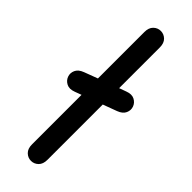

<svg xmlns="http://www.w3.org/2000/svg" viewBox="-266 -763 791 791"><g transform="rotate(45 129.5 -367.5)"><path d="M235 -385Q259 -394 266.5 -411Q274 -428 268 -444.5Q262 -461 245.5 -469.5Q229 -478 205 -469Q176 -459 146 -447.5Q116 -436 86 -425Q56 -414 25 -402Q1 -393 -6.5 -376Q-14 -359 -8 -342.5Q-2 -326 14.5 -317.5Q31 -309 55 -318Q85 -329 114.5 -340Q144 -351 174.5 -362.5Q205 -374 235 -385ZM84 -40Q84 -15 97.5 -2Q111 11 129 11Q147 11 160.5 -2Q174 -15 174 -40Q174 -65 174 -87Q174 -109 174 -131Q174 -153 174 -178Q174 -257 174 -325.5Q174 -394 174 -454Q174 -514 174 -567Q174 -589 174 -609.5Q174 -630 174 -650.5Q174 -671 174 -695Q174 -720 160.5 -733Q147 -746 129 -746Q111 -746 97.5 -733Q84 -720 84 -695Q84 -666 84 -630Q84 -594 84 -567Q84 -448 84 -353Q84 -258 84 -178Q84 -157 84 -133Q84 -109 84 -85Q84 -61 84 -40Z"/></g></svg>

Font: Tilt Neon
Style: Regular
Weight: 400
Designer: Andy Clymer
Foundry: Andy Clymer
Version: Version 1.000